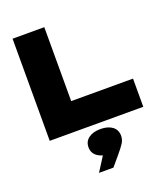

<svg xmlns="http://www.w3.org/2000/svg" viewBox="-186 -875 1144 1325"><g transform="rotate(-20 386.0 -213.0)"><path d="M298 -750V-103L193 -207H752V0H65V-750ZM309 324 412 162 421 225Q367 225 334 200.5Q301 176 301 134Q301 91 334 67Q367 43 421 43Q475 43 507.5 67Q540 91 540 135Q540 164 524 189Q508 214 474 254L415 324Z"/></g></svg>

Font: Unbounded ExtraBold
Style: Regular
Weight: 800
Designer: Luke Prowse, Jean-Baptiste Morizot, Fátima Lázaro, Florian Runge
Foundry: NaN
Version: Version 1.701;gftools[0.9.28.dev5+ged2979d]